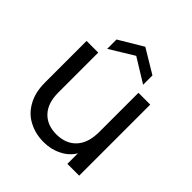

<svg xmlns="http://www.w3.org/2000/svg" viewBox="-203 -895 1047 1047"><g transform="rotate(45 320.0 -372.0)"><path d="M472 -548C472 -548 472 -247 472 -247C472 -247 472 -247 472 -247C472 -190 458 -146 430 -116C402 -86 364 -71 315 -71C315 -71 315 -71 315 -71C268 -71 230 -86 203 -115C176 -144 162 -185 162 -239C162 -239 162 -548 162 -548C162 -548 72 -548 72 -548C72 -548 72 -227 72 -227C72 -227 72 -227 72 -227C72 -176 82 -133 102 -98C121 -63 148 -36 182 -19C216 -1 254 8 297 8C297 8 297 8 297 8C334 8 369 0 400 -16C431 -31 455 -53 472 -81C472 -81 472 0 472 0C472 0 563 0 563 0C563 0 563 -548 563 -548C563 -548 472 -548 472 -548ZM459 -597C459 -597 459 -669 459 -669C459 -669 321 -752 321 -752C321 -752 182 -669 182 -669C182 -669 182 -597 182 -597C182 -597 321 -682 321 -682C321 -682 459 -597 459 -597Z"/></g></svg>

Font: Girnar Poppins
Style: Regular
Weight: 500
Designer: Ninad Kale (Devanagari), Jonny Pinhorn (Latin)
Foundry: Indian Type Foundry
Version: ""